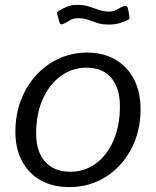

<svg xmlns="http://www.w3.org/2000/svg" viewBox="-20 -755 639 785"><path d="M263.7 10Q195.6 10 145.8 -18.2Q95.9 -46.4 69.4 -97.5Q42.9 -148.6 42.9 -215.7Q42.9 -286.4 65.7 -345.7Q88.6 -405 128.8 -448.6Q169 -492.1 222.3 -516.1Q275.5 -540 335.3 -540Q403.7 -540 452.8 -510.8Q501.9 -481.6 528.3 -429.7Q554.6 -377.7 554.6 -308.9Q554.6 -216.5 515.8 -144.3Q477 -72.2 411.2 -31.1Q345.4 10 263.7 10ZM267.4 -52.8Q325.2 -52.8 371 -85.8Q416.8 -118.9 443.5 -179.1Q470.3 -239.4 470.3 -321.6Q470.3 -395.2 434.8 -436.8Q399.3 -478.3 333.3 -478.3Q276.5 -478.3 229.6 -444.9Q182.8 -411.5 155.3 -350.8Q127.8 -290 127.8 -208.2Q127.8 -135.6 164.4 -94.2Q201 -52.8 267.4 -52.8ZM502.6 -673.7Q489.4 -666.7 470 -660.6Q450.6 -654.6 424.1 -654.6Q396.7 -654.6 377.2 -661.1Q357.7 -667.7 340.4 -674.1Q323 -680.5 301.1 -680.5Q277.8 -680.5 264.8 -671.5Q251.7 -662.5 236.9 -656.5Q229.8 -654.4 227.1 -656.9Q224.3 -659.4 222.3 -666.3L215.2 -692.8Q214.2 -697.9 213.4 -701.8Q212.6 -705.7 217.9 -708.9Q236 -720.5 253.9 -727.8Q271.8 -735.1 296.6 -735.1Q322.6 -735.1 343.5 -728.4Q364.4 -721.8 384.2 -714.7Q404 -707.7 425 -707.7Q438.6 -707.7 448.4 -711.5Q458.2 -715.4 467.2 -720.8Q476.2 -726.2 485.8 -729.6Q493.9 -732.3 498 -729.5Q502.1 -726.6 503.1 -719.9L508.8 -689.3Q509.8 -684.6 509.6 -680.6Q509.3 -676.5 502.6 -673.7Z"/></svg>

Font: Libre Franklin Thin
Style: Italic
Weight: 100
Italic angle: -8°
Designer: Pablo Impallari, Rodrigo Fuenzalida, Nhung Nguyen
Foundry: Impallari Type
Version: Version 3.000